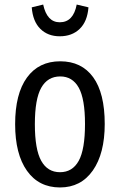

<svg xmlns="http://www.w3.org/2000/svg" viewBox="-20 -804 522 836"><path d="M240.2 -646Q188.5 -646 155.8 -678.2Q123 -710.4 118.2 -772L168 -784.2Q184.6 -707 240.2 -707Q299.3 -707 314 -784.2L365.2 -772Q360.4 -710.4 326.9 -678.2Q293.5 -646 240.2 -646ZM242.2 -537.1Q335 -537.1 385.5 -468Q436 -398.9 436 -264.2Q436 -135.7 384.3 -61.8Q332.5 12.2 241.2 12.2Q148.9 12.2 97.4 -60.5Q45.9 -133.3 45.9 -263.2Q45.9 -395.5 97.4 -466.3Q148.9 -537.1 242.2 -537.1ZM242.2 -471.2Q187.5 -471.2 159.7 -422.1Q131.8 -373 131.8 -263.2Q131.8 -153.8 159.4 -104Q187 -54.2 241.2 -54.2Q295.4 -54.2 322.8 -103.8Q350.1 -153.3 350.1 -264.2Q350.1 -373.5 322.8 -422.4Q295.4 -471.2 242.2 -471.2Z"/></svg>

Font: Fira Sans Compressed Book
Style: Regular
Weight: 350
Width: 1
Designer: Carrois Corporate & Edenspiekermann AG
Foundry: Carrois Corporate GbR & Edenspiekermann AG
Version: Version 4.203;PS 004.203;hotconv 1.0.88;makeotf.lib2.5.64775